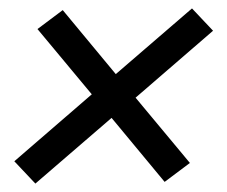

<svg xmlns="http://www.w3.org/2000/svg" viewBox="-20 -568 540 456"><path d="M64 -132 14 -185 198 -344 69 -499 129 -544 255 -392 436 -548 486 -495 302 -336 431 -181 371 -136 245 -288Z"/></svg>

Font: Iosevka Slab
Style: Italic
Weight: 400
Italic angle: -9°
Monospace: yes
Designer: Belleve Invis
Foundry: Belleve Invis
Version: Version 11.1.0; ttfautohint (v1.8.3)